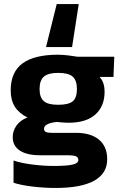

<svg xmlns="http://www.w3.org/2000/svg" viewBox="-20 -755 603 951"><path d="M261 -735H370L337 -522H208ZM47 150V40Q85 53 140.5 60Q196 67 246 67Q309 67 338.5 60.5Q368 54 368 38Q368 24 356 19Q344 14 309 14H178Q114 14 78.5 -9Q43 -32 43 -76Q43 -107 62 -133.5Q81 -160 116 -173Q74 -194 53.5 -226.5Q33 -259 33 -307Q33 -398 91.5 -441Q150 -484 267 -484Q289 -484 318.5 -480.5Q348 -477 364 -474H546L542 -374H473Q498 -349 498 -300Q498 -229 452.5 -188Q407 -147 319 -147Q297 -147 261 -151Q198 -144 198 -117Q198 -106 207 -101.5Q216 -97 236 -97H357Q430 -97 470.5 -63Q511 -29 511 34Q511 104 446.5 140Q382 176 255 176Q199 176 140.5 169Q82 162 47 150ZM361 -314Q361 -357 340 -375.5Q319 -394 268 -394Q219 -394 197.5 -375.5Q176 -357 176 -314Q176 -273 196.5 -254.5Q217 -236 268 -236Q320 -236 340.5 -253.5Q361 -271 361 -314Z"/></svg>

Font: Kanit SemiBold
Style: Regular
Weight: 600
Designer: Katatrad Team
Foundry: CadsonDemak
Version: Version 1.030